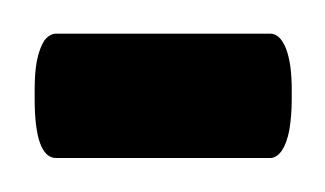

<svg xmlns="http://www.w3.org/2000/svg" viewBox="-35 -93 191 113"><path d="M124 -73.2H-2C-4.4 -73.2 -6.8 -71.8 -8.8 -69.3C-10.7 -66.4 -12.2 -62.5 -13.2 -57.6C-14.2 -52.7 -14.6 -46.9 -14.6 -40V-34.7C-14.6 -11.7 -10.3 0 -2 0H124C126.5 0 128.9 -1.5 130.9 -4.4C132.8 -7.3 134.3 -11.2 135.3 -16.6C136.2 -22 136.7 -27.8 136.7 -34.7V-40C136.7 -50.3 135.7 -58.1 133.3 -64.5C130.9 -70.3 127.9 -73.2 124 -73.2Z"/></svg>

Font: Shabnam FD Light
Style: Regular
Weight: 300
Foundry: DejaVu fonts team - Redesigned by Saber Rastikerdar - Based on Vazir font
Version: Version 5.00;October 20, 2019;FontCreator 12.0.0.2547 64-bit